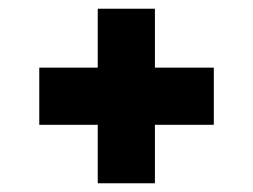

<svg xmlns="http://www.w3.org/2000/svg" viewBox="-20 -473 580 440"><path d="M204 -53V-187H70V-318H204V-453H335V-318H470V-187H335V-53Z"/></svg>

Font: Saira Thin ExtraBold
Style: Regular
Weight: 800
Version: Version 1.101